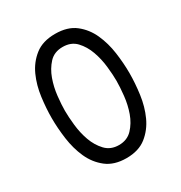

<svg xmlns="http://www.w3.org/2000/svg" viewBox="-175 -867 949 1004"><g transform="rotate(-30 300.0 -365.0)"><path d="M300 -69Q350 -69 381 -102Q412 -135 428.5 -181Q445 -227 450.5 -278.5Q456 -330 456 -367Q456 -403 450.5 -453.5Q445 -504 428.5 -550Q412 -596 381.5 -628.5Q351 -661 300 -661Q249 -661 218.5 -628Q188 -595 171.5 -549Q155 -503 149.5 -452.5Q144 -402 144 -366Q144 -329 149.5 -278Q155 -227 171.5 -181Q188 -135 219 -102Q250 -69 300 -69ZM300 10Q226 10 179.5 -26.5Q133 -63 108 -119Q83 -175 74 -241Q65 -307 65 -367Q65 -425 73.5 -490.5Q82 -556 107 -611.5Q132 -667 178.5 -703.5Q225 -740 300 -740Q375 -740 421 -704Q467 -668 492 -612.5Q517 -557 526 -492Q535 -427 535 -368Q535 -308 526 -241.5Q517 -175 491.5 -119Q466 -63 420 -26.5Q374 10 300 10Z"/></g></svg>

Font: Maple Mono NL Light
Style: Regular
Weight: 300
Monospace: yes
Designer: subframe7536
Version: Version 7.000